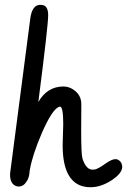

<svg xmlns="http://www.w3.org/2000/svg" viewBox="-20 -766 523 790"><path d="M21.5 -52.2 104.5 -689Q111.8 -745.6 145 -746.1Q152.8 -746.1 159.7 -744.1Q178.2 -737.3 178.2 -703.1Q178.2 -661.1 137.7 -346.2Q173.8 -409.7 240.7 -410.2Q264.6 -410.2 285.2 -395Q314.5 -373.5 314.5 -337.9Q314.5 -332.5 314.5 -310.5Q314 -260.3 314 -231Q314 -129.9 319.3 -113.8Q320.3 -110.4 321.8 -106.4Q336.4 -67.9 360.8 -67.9Q365.7 -67.9 371.1 -68.8Q385.3 -72.3 412.6 -91.8Q439.5 -111.3 455.6 -111.3Q461.4 -111.3 467.3 -107.9Q482.9 -98.6 482.9 -78.6Q482.9 -77.1 482.4 -74.7Q479 -51.3 441.9 -25.9Q396.5 4.4 352.1 4.4Q334.5 4.4 318.8 0Q237.8 -23.9 237.8 -168Q237.8 -180.2 238.8 -206.1Q240.2 -236.8 240.2 -253.9Q240.2 -326.2 227.5 -327.1Q225.1 -327.1 222.2 -326.2Q194.3 -315.4 151.4 -216.8Q113.8 -128.9 103 -68.8Q101.1 -59.1 101.1 -53.7Q99.6 -36.1 91.3 -22Q77.6 1.5 56.6 1.5Q50.8 1.5 44.9 -1Q21.5 -10.7 21.5 -46.4Z"/></svg>

Font: Vibur
Style: Medium
Weight: 400
Version: Version 1.004